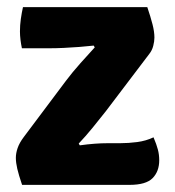

<svg xmlns="http://www.w3.org/2000/svg" viewBox="-20 -519 490 539"><path d="M165 -292Q183 -316 206 -341.8Q229 -367.5 246 -386L243 -391Q224.5 -389 202.5 -387.2Q180.5 -385.5 158.8 -384.5Q137 -383.5 118.5 -383.5H41.5Q39 -395 37.5 -407.5Q36 -420 36 -431Q36 -448.5 38.5 -466Q41 -483.5 44.5 -499H393.5Q403 -471 408.2 -450.5Q413.5 -430 413.5 -413.5Q413.5 -403 410.2 -390.2Q407 -377.5 399 -367.5L276.5 -206Q259.5 -184.5 239.8 -160.2Q220 -136 201 -116L204 -111Q225.5 -114 245 -115.5Q264.5 -117 283 -117H317.5Q340.5 -117 365.2 -120.2Q390 -123.5 411 -133.5Q419.5 -113.5 423.2 -99.2Q427 -85 427 -69Q427 -38 408.5 -19Q390 0 343.5 0H42Q32.5 -28 28.5 -45.2Q24.5 -62.5 24.5 -76Q24.5 -89 29.5 -103.5Q34.5 -118 46.5 -134Z"/></svg>

Font: Signika
Style: Bold
Weight: 700
Designer: Anna Giedry
Foundry: Anna Giedry
Version: Version 2.001